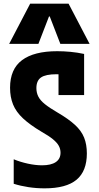

<svg xmlns="http://www.w3.org/2000/svg" viewBox="-20 -1020 540 1050"><path d="M224 10Q179 10 136 3.5Q93 -3 55 -15V-149Q91 -134 132.5 -125Q174 -116 210 -116Q259 -116 285 -133.5Q311 -151 311 -185Q311 -205 301.5 -222.5Q292 -240 269.5 -258.5Q247 -277 208 -299Q144 -337 106 -372.5Q68 -408 51.5 -448.5Q35 -489 35 -540Q35 -642 100.5 -691Q166 -740 293 -740Q328 -740 365.5 -736.5Q403 -733 440 -725V-500H300V-671L349 -610Q334 -612 318 -613Q302 -614 289 -614Q230 -614 204.5 -596.5Q179 -579 179 -538Q179 -513 189.5 -492Q200 -471 225.5 -450.5Q251 -430 294 -405Q354 -370 389.5 -337.5Q425 -305 440 -267.5Q455 -230 455 -181Q455 -84 398.5 -37Q342 10 224 10ZM30 -780 145 -1000H355L470 -780H310L252 -930H248L190 -780Z"/></svg>

Font: M PLUS Code Latin
Style: Bold
Weight: 700
Designer: Coji Morishita
Foundry: UNDERFOREST DESIGN
Version: Version 1.002; ttfautohint (v1.8.3)